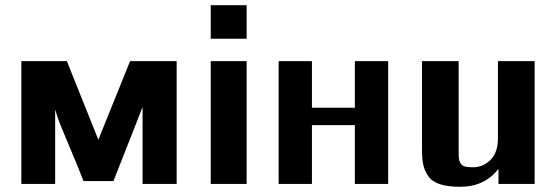

<svg xmlns="http://www.w3.org/2000/svg" viewBox="-20 -707 2143 738"><path d="M62 0V-472H237L358 -170L480 -472H659V0H528V-227V-296L502 -229L416 -11H301Q281 -63 255 -124Q229 -185 214.5 -221Q200 -257 192 -286V0Z M790 -558V-687H928V-558ZM790 0V-472H928V0Z M1051 0V-472H1179V-293H1344V-472H1472V0H1344V-226H1179V0Z M1602 -134V-472H1743V-125Q1743 -105 1744 -96.5Q1745 -88 1750.5 -79Q1756 -70 1767 -67Q1778 -64 1798 -64Q1836 -64 1865 -92Q1894 -120 1894 -177V-472H2035V0H1896V-58Q1843 11 1748 11Q1700 11 1669.5 0.5Q1639 -10 1625 -31.5Q1611 -53 1606.5 -75.5Q1602 -98 1602 -134Z"/></svg>

Font: Coval
Style: Heavy
Weight: 900
Foundry: Context Ltd
Version: Version 001.000